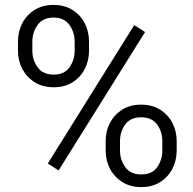

<svg xmlns="http://www.w3.org/2000/svg" viewBox="-20 -741 776 771"><path d="M52.2 -536.6V-574.2Q52.2 -614.7 69.6 -647.9Q86.9 -681.2 119.1 -701.2Q151.4 -721.2 194.8 -721.2Q239.3 -721.2 271 -701.2Q302.7 -681.2 320.1 -647.9Q337.4 -614.7 337.4 -574.2V-536.6Q337.4 -497.1 320.3 -463.9Q303.2 -430.7 271.5 -410.6Q239.7 -390.6 195.8 -390.6Q151.9 -390.6 119.6 -410.6Q87.4 -430.7 69.8 -463.9Q52.2 -497.1 52.2 -536.6ZM109.9 -574.2V-536.6Q109.9 -500.5 131.1 -470.9Q152.3 -441.4 195.8 -441.4Q238.3 -441.4 259 -470.7Q279.8 -500 279.8 -536.6V-574.2Q279.8 -611.3 258.8 -640.9Q237.8 -670.4 194.8 -670.4Q152.3 -670.4 131.1 -640.9Q109.9 -611.3 109.9 -574.2ZM562.5 -612.3 215.3 -56.6 171.9 -84.5 519 -640.1ZM404.3 -136.2V-174.3Q404.3 -214.4 421.6 -247.6Q439 -280.8 470.9 -300.8Q502.9 -320.8 546.4 -320.8Q590.8 -320.8 622.8 -300.8Q654.8 -280.8 672.1 -247.6Q689.5 -214.4 689.5 -174.3V-136.2Q689.5 -96.2 672.1 -63Q654.8 -29.8 623 -9.8Q591.3 10.3 547.4 10.3Q503.4 10.3 471.4 -9.8Q439.5 -29.8 421.9 -63Q404.3 -96.2 404.3 -136.2ZM461.9 -174.3V-136.2Q461.9 -99.6 482.9 -70.1Q503.9 -40.5 547.4 -40.5Q590.8 -40.5 611.3 -69.8Q631.8 -99.1 631.8 -136.2V-174.3Q631.8 -212.4 610.8 -241.2Q589.8 -270 546.4 -270Q503.9 -270 482.9 -241.2Q461.9 -212.4 461.9 -174.3Z"/></svg>

Font: Vazirmatn RD Light
Style: Regular
Weight: 300
Designer: Saber Rastikerdar
Foundry: Saber Rastikerdar
Version: Version 32.102